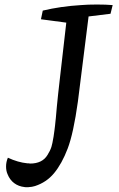

<svg xmlns="http://www.w3.org/2000/svg" viewBox="-20 -629 518 833"><path d="M131.8 178.2Q120.1 182.1 102.5 183.1Q88.9 183.6 86.4 182.6Q60.5 179.7 41.5 165.5Q22.5 151.4 12.7 126.5Q6.3 112.3 6.3 93.3Q6.3 73.7 14.2 55.2Q58.1 75.7 99.1 79.6H105Q106.9 80.6 110.4 80.6Q163.6 80.6 186 43.5Q197.3 25.9 203.1 8.3Q207 -3.9 212.4 -36.1Q214.4 -46.9 216.3 -64Q218.3 -81.1 218.8 -84Q219.7 -92.3 220.7 -103Q221.7 -113.8 222.2 -116.2L226.6 -166Q231 -212.9 239.7 -287.6L267.6 -530.8L157.7 -545.4L165.5 -583Q243.2 -601.6 331.1 -606.9Q359.9 -609.4 400.4 -609.4Q440.4 -609.4 468.8 -606.9L459.5 -569.3L364.3 -557.6L317.9 -188Q298.8 -50.3 273.4 16.1Q248.5 81.5 214.4 122.6Q181.6 162.1 131.8 178.2Z"/></svg>

Font: Neuton Cursive
Style: Regular
Weight: 500
Designer: Brian M Zick
Version: Version 1.43